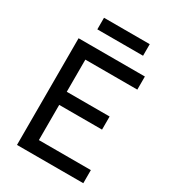

<svg xmlns="http://www.w3.org/2000/svg" viewBox="-208 -982 976 1091"><g transform="rotate(30 280.0 -436.5)"><path d="M80 -700H515V-614H174V-403H455V-317H174V-86H515V0H80ZM147 -873H447V-797H147Z"/></g></svg>

Font: Retni Sans Medium
Style: Regular
Weight: 500
Designer: Vitaly Kuzmin
Foundry: ParaType Ltd.
Version: Version 1.00;March 2, 2019;FontCreator 11.5.0.2425 64-bit; t